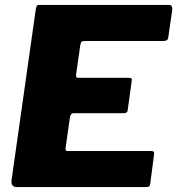

<svg xmlns="http://www.w3.org/2000/svg" viewBox="-20 -762 722 782"><path d="M126 -726Q128 -736 130.5 -739Q133 -742 142 -742H668Q685 -742 681 -718L666 -614Q665 -603 660.5 -599Q656 -595 643 -595H325Q316 -595 312.5 -592Q309 -589 307 -578L290 -459Q289 -450 291.5 -447.5Q294 -445 301 -445H504Q514 -445 516 -441.5Q518 -438 516 -429L500 -313Q499 -301 485 -301H279Q268 -301 265 -285L247 -159Q246 -147 254 -147H594Q604 -147 606.5 -143.5Q609 -140 607 -129L592 -15Q591 -6 587.5 -3Q584 0 572 0H49Q24 0 27 -28L126 -726Z"/></svg>

Font: Libre Franklin Thin ExtraBold
Style: Italic
Weight: 800
Italic angle: -8°
Version: Version 2.000